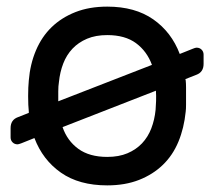

<svg xmlns="http://www.w3.org/2000/svg" viewBox="-20 -550 647 580"><path d="M304 -530Q388 -530 443 -491.5Q498 -453 523 -387L563 -403Q570 -406 574 -406Q583 -406 589 -400Q595 -394 595 -385V-357Q595 -332 573 -324L540 -311Q540 -310 540.5 -309Q541 -308 541 -307Q542 -298 542 -285.5Q542 -273 542 -259.5Q542 -246 542 -233.5Q542 -221 541 -213Q536 -163 519 -122Q502 -81 472 -52Q442 -23 400 -6.5Q358 10 304 10Q219 10 164 -28.5Q109 -67 84 -133L44 -117Q36 -114 33 -114Q24 -114 18 -120Q12 -126 12 -135V-163Q12 -188 34 -196L67 -209V-213Q66 -221 65.5 -233.5Q65 -246 65 -259.5Q65 -273 65.5 -285.5Q66 -298 67 -307Q71 -356 88.5 -397.5Q106 -439 136 -468Q166 -497 208 -513.5Q250 -530 304 -530ZM450 -218Q451 -229 451.5 -245Q452 -261 451 -276L169 -166Q183 -125 216.5 -100.5Q250 -76 304 -76Q339 -76 365 -87Q391 -98 409 -117Q427 -136 437 -162Q447 -188 450 -218ZM158 -302Q156 -290 156 -274Q156 -258 156 -244L439 -354Q424 -395 391 -419.5Q358 -444 304 -444Q269 -444 243 -433Q217 -422 199 -403Q181 -384 171 -358Q161 -332 158 -302Z"/></svg>

Font: Rubik
Style: Regular
Weight: 400
Designer: Hubert & Fischer
Foundry: Hubert & Fischer
Version: Version 1.002; ttfautohint (v1.6)